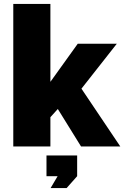

<svg xmlns="http://www.w3.org/2000/svg" viewBox="-20 -750 636 983"><path d="M395 0 276 -192 238 -150V0H48V-730H238V-331L378 -526H578L397 -296L596 0ZM239 213 275 152H218V46H375V152L321 213Z"/></svg>

Font: Raleway Thin Black
Style: Regular
Weight: 900
Version: Version 4.026